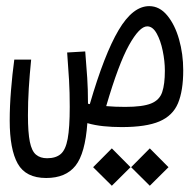

<svg xmlns="http://www.w3.org/2000/svg" viewBox="-20 -405 626 617"><path d="M371.1 3.4Q339.8 3.4 312.3 0.5Q284.7 -2.4 260.7 -9.3Q253.9 87.9 222.7 127.4Q191.4 167 128.4 167Q63 167 37.1 121.1Q11.2 75.2 11.2 -17.6Q11.2 -64 15.4 -115.2Q19.5 -166.5 25.9 -213.4H80.1Q75.2 -164.6 72.5 -121.1Q69.8 -77.6 69.8 -34.2Q69.8 21 75.9 50.8Q82 80.6 95.7 92Q109.4 103.5 131.3 103.5Q159.2 103.5 175 90.1Q190.9 76.7 197.5 41Q204.1 5.4 204.1 -61.5Q204.1 -109.4 201.9 -147.2Q199.7 -185.1 195.8 -236.3L253.9 -239.7Q257.8 -190.9 260.3 -154.8Q262.7 -118.7 262.7 -75.2Q262.7 -73.2 262.7 -71.8Q265.6 -71.3 268.6 -70.3Q315.4 -231 361.1 -308.1Q406.7 -385.3 459.5 -385.3Q492.7 -385.3 517.3 -355.5Q542 -325.7 555.4 -278.6Q568.8 -231.4 568.8 -179.2Q568.8 -113.3 552 -73.2Q535.2 -33.2 492.4 -14.9Q449.7 3.4 371.1 3.4ZM321.3 -64Q349.6 -61.5 382.3 -61.5Q438.5 -61.5 465.6 -72.5Q492.7 -83.5 501.2 -108.9Q509.8 -134.3 509.8 -177.7Q509.8 -208.5 502.9 -241.7Q496.1 -274.9 483.4 -297.6Q470.7 -320.3 453.1 -320.3Q428.2 -320.3 394.5 -259.8Q360.8 -199.2 321.3 -64ZM339.4 191.9 279.3 132.3 339.4 71.8 399.4 132.3ZM461.4 191.9 401.4 132.3 461.4 71.8 521.5 132.3Z"/></svg>

Font: CaskaydiaCove NFP Light
Style: Regular
Weight: 300
Designer: Aaron Bell
Foundry: Saja Typeworks
Version: Version 2111.001; VTT 6.35;Nerd Fonts 3.1.1